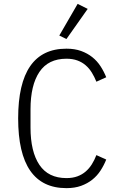

<svg xmlns="http://www.w3.org/2000/svg" viewBox="-20 -962 640 994"><path d="M324 12Q74 12 74 -349Q74 -710 324 -710Q367 -710 400 -698Q433 -686 458 -666Q483 -646 500.5 -619Q518 -592 530 -562L479 -539Q469 -564 455.5 -586Q442 -608 423.5 -624Q405 -640 380.5 -649Q356 -658 324 -658Q230 -658 184 -589.5Q138 -521 138 -396V-302Q138 -177 184 -108.5Q230 -40 324 -40Q356 -40 380.5 -49Q405 -58 423.5 -74Q442 -90 455.5 -111.5Q469 -133 479 -159L530 -136Q518 -106 500.5 -79Q483 -52 458 -32Q433 -12 400 0Q367 12 324 12ZM324 -760 287 -778 382 -942 434 -916Z"/></svg>

Font: IBM Plex Mono Light
Style: Regular
Weight: 300
Monospace: yes
Designer: Mike Abbink, Paul van der Laan, Pieter van Rosmalen
Foundry: Bold Monday
Version: Version 2.3